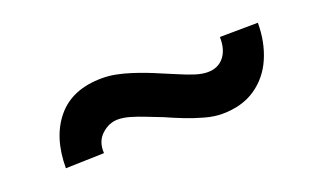

<svg xmlns="http://www.w3.org/2000/svg" viewBox="-35 -582 808 478"><g transform="rotate(-20 369.0 -343.0)"><path d="M494 -250Q474 -250 450 -256.5Q426 -263 401.5 -272.5Q377 -282 355 -292Q334 -300 314 -308Q294 -316 276.5 -321Q259 -326 245 -326Q221 -326 201.5 -308Q182 -290 184 -259L82 -256Q82 -338 123 -387Q164 -436 243 -436Q261 -436 279 -432.5Q297 -429 316 -423Q335 -417 352 -410.5Q369 -404 385 -397Q405 -389 424.5 -380.5Q444 -372 462.5 -366Q481 -360 496 -360Q524 -360 539.5 -379.5Q555 -399 554 -432L655 -433Q655 -382 637 -340.5Q619 -299 583 -274.5Q547 -250 494 -250Z"/></g></svg>

Font: Lexend Mega Medium
Style: Regular
Weight: 500
Version: Version 1.007